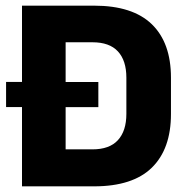

<svg xmlns="http://www.w3.org/2000/svg" viewBox="-20 -659 662 679"><path d="M1.5 -280.4V-369.3L327.8 -369V-280.1ZM167.4 0V-130.8H307Q367.2 -130.8 397 -163.4Q426.9 -195.9 426.9 -256.4V-384.3Q426.9 -444.9 397 -477.2Q367.2 -509.5 307 -509.5H167.2V-639H312.6Q449 -639 516.8 -573.4Q584.6 -507.7 584.6 -384.4V-255.9Q584.6 -132.3 517 -66.1Q449.4 0 312.6 0ZM57.8 0V-639H212.1V0Z"/></svg>

Font: Anek Gujarati Medium
Style: Regular
Weight: 500
Designer: Mrunmayee Ghaisas (Gujarati), Yesha Goshar (Latin)
Foundry: Ek Type
Version: Version 1.003